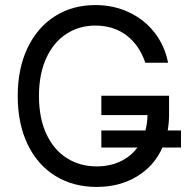

<svg xmlns="http://www.w3.org/2000/svg" viewBox="-20 -737 748 767"><path d="M703.1 -147.5H628.9Q595.7 -73.2 526.4 -31.7Q457 9.8 366.2 9.8Q272.5 9.8 200.9 -34.4Q129.4 -78.6 90.1 -160.9Q50.8 -243.2 50.8 -353.5Q50.8 -463.4 90.1 -545.7Q129.4 -627.9 199.7 -672.4Q270 -716.8 360.4 -716.8Q434.1 -716.8 495.6 -687.7Q557.1 -658.7 597.7 -606.4Q638.2 -554.2 651.4 -486.3H560.5Q537.1 -556.2 485.6 -595.5Q434.1 -634.8 360.4 -634.8Q296.9 -634.8 245.8 -602.1Q194.8 -569.3 165.3 -505.9Q135.7 -442.4 135.7 -353.5Q135.7 -264.6 165.5 -201.2Q195.3 -137.7 247.6 -105Q299.8 -72.3 366.2 -72.3Q418.5 -72.3 460.2 -91.8Q502 -111.3 528.8 -147.5H384.8V-215.8H561Q568.8 -245.6 569.3 -277.3H384.8V-354.5H655.3V-278.3Q655.3 -247.1 649.9 -215.8H703.1Z"/></svg>

Font: Pretendard JP
Style: Regular
Weight: 400
Designer: Base glyphs from Inter by Rasmus Andersson; Hangeul glyphs from Noto Sans CJK(Source Han Sans) by Jang Soo-young and Kan
Foundry: Kil Hyung-jin
Version: Version 1.309